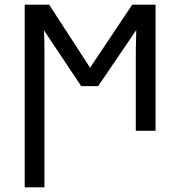

<svg xmlns="http://www.w3.org/2000/svg" viewBox="-20 -556 766 816"><path d="M325.2 -189.9 167 -426.8Q168.9 -387.7 168.9 -333V240.2H85V-536.1H189L362.8 -268.1L542 -536.1H641.1V0H557.1V-337.9L559.1 -428.2L397 -189.9Z"/></svg>

Font: NotoSans
Style: Regular
Weight: 400
Designer: Monotype Design team
Foundry: Monotype Imaging Inc.
Version: Version 1.04; ttfautohint (v1.4.1)